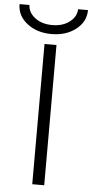

<svg xmlns="http://www.w3.org/2000/svg" viewBox="-87 -962 480 999"><g transform="rotate(5 152.5 -463.0)"><path d="M121.1 1V-731.4H183.6V1ZM-26.4 -926.8H25.4Q26.4 -887.7 62 -860.4Q97.7 -833 152.3 -833Q207 -833 242.7 -860.4Q278.3 -887.7 279.3 -926.8H331.1Q331.1 -866.2 279.8 -826.2Q228.5 -786.1 152.3 -786.1Q76.2 -786.1 24.9 -826.2Q-26.4 -866.2 -26.4 -926.8Z"/></g></svg>

Font: Gen Shin Gothic Light
Style: Regular
Weight: 200
Designer: [Source Han Sans]
Ryoko NISHIZUKA  (kana & ideographs); Paul D. Hunt (Latin, Greek & Cyrillic); Wenlong ZHANG  (bopomofo
Version: Version 1.002.20150607